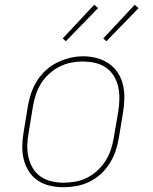

<svg xmlns="http://www.w3.org/2000/svg" viewBox="-20 -777 640 805"><path d="M246 8Q217 8 189 1.5Q161 -5 138.5 -20Q116 -35 101 -58.5Q86 -82 79.5 -109Q73 -136 73.5 -165Q74 -194 79 -223L97 -333Q102 -361 111 -387.5Q120 -414 135.5 -438.5Q151 -463 173 -483Q195 -503 221 -515.5Q247 -528 274.5 -534.5Q302 -541 329 -541Q358 -541 386 -533.5Q414 -526 436.5 -510.5Q459 -495 474 -472Q489 -449 495.5 -421.5Q502 -394 501.5 -365Q501 -336 496 -307L478 -197Q473 -169 464 -142.5Q455 -116 439.5 -91.5Q424 -67 402 -47Q380 -27 354 -14.5Q328 -2 300.5 3Q273 8 246 8ZM246 -11Q271 -11 296.5 -15.5Q322 -20 345.5 -32Q369 -44 389 -62.5Q409 -81 423 -103.5Q437 -126 445 -150.5Q453 -175 457 -200L476 -310Q480 -336 480.5 -362.5Q481 -389 475.5 -413.5Q470 -438 457 -459Q444 -480 423.5 -494Q403 -508 378 -513.5Q353 -519 326 -519Q301 -519 276.5 -514Q252 -509 228.5 -497Q205 -485 185 -466.5Q165 -448 151.5 -426Q138 -404 130 -379.5Q122 -355 118 -330L100 -220Q95 -194 94.5 -168Q94 -142 99.5 -117.5Q105 -93 117.5 -72Q130 -51 150 -37Q170 -23 195 -17Q220 -11 246 -11ZM426 -604 413 -616 545 -757 561 -743ZM256 -604 243 -616 375 -757 391 -743Z"/></svg>

Font: Iosevka Slab ThExObl
Style: Regular
Weight: 100
Width: 7
Italic angle: -9°
Monospace: yes
Designer: Belleve Invis
Foundry: Belleve Invis
Version: Version 11.1.1; ttfautohint (v1.8.3)